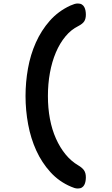

<svg xmlns="http://www.w3.org/2000/svg" viewBox="-20 -899 640 1098"><path d="M471 115Q471 126 469 137.5Q467 149 462 158.5Q457 168 448 173.5Q439 179 425 179Q415 179 405.5 176Q396 173 387 169Q318 140 268.5 85.5Q219 31 187.5 -38Q156 -107 141 -187.5Q126 -268 126 -350Q126 -429 140 -507.5Q154 -586 185 -655.5Q216 -725 264.5 -780Q313 -835 382 -867Q396 -873 405.5 -876Q415 -879 425 -879Q439 -879 448 -873.5Q457 -868 462 -858.5Q467 -849 469 -838Q471 -827 471 -815Q471 -792 462 -777.5Q453 -763 428 -750Q387 -730 354.5 -691Q322 -652 299.5 -599Q277 -546 265.5 -482.5Q254 -419 254 -350Q254 -281 265.5 -219.5Q277 -158 300 -106.5Q323 -55 355 -16Q387 23 428 47Q450 60 460.5 75Q471 90 471 115Z"/></svg>

Font: Maple Mono NL
Style: Bold
Weight: 700
Monospace: yes
Designer: subframe7536
Version: Version 7.000